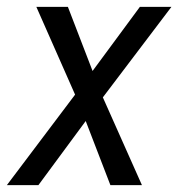

<svg xmlns="http://www.w3.org/2000/svg" viewBox="-23 -540 543 560"><path d="M-3 0 196 -264 83 -520H175L247 -333L385 -520H477L277 -256L391 0H299L227 -187L89 0Z"/></svg>

Font: Iosevka
Style: Italic
Weight: 400
Italic angle: -9°
Monospace: yes
Designer: Belleve Invis
Foundry: Belleve Invis
Version: Version 32.5.0; ttfautohint (v1.8.4)